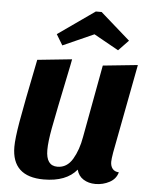

<svg xmlns="http://www.w3.org/2000/svg" viewBox="-54 -793 677 858"><g transform="rotate(5 284.5 -364.0)"><path d="M468 -85Q468 -66 477.5 -54Q487 -42 506 -41Q498 -11 469 4.5Q440 20 406 20Q375 20 352 5.5Q329 -9 322 -37Q275 20 174 20Q103 20 67 -13.5Q31 -47 31 -114Q31 -151 44 -227Q57 -303 99 -510L254 -526Q250 -507 249 -500Q202 -274 190.5 -211.5Q179 -149 179 -113Q179 -42 230 -42Q273 -42 298 -84Q323 -126 333 -185L393 -510L549 -526L473 -127Q468 -97 468 -85ZM205 -584 176 -632 341 -748H367L500 -631L455 -584L344 -646Z"/></g></svg>

Font: Sansita
Style: Bold Italic
Weight: 700
Italic angle: -11°
Designer: Pablo Cosgaya
Foundry: Omnibus-Type
Version: Version 1.006